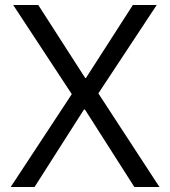

<svg xmlns="http://www.w3.org/2000/svg" viewBox="-20 -753 684 773"><path d="M318 -312 119 0H23L269 -374L33 -733H134L323 -439H326L515 -733H611L376 -377L622 0H521L322 -312Z"/></svg>

Font: IBM Plex Sans SC
Style: Regular
Weight: 400
Designer: Mike Abbink; Paul van der Laan; Pieter van Rosmalen; Eunyou Noh; Wujin Sim; Chorong Kim; Dohee Lee; Yejin We; Jinhee Kim
Foundry: Sandoll Inc.
Version: Version 1.000